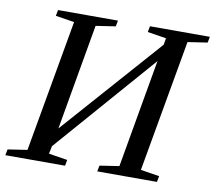

<svg xmlns="http://www.w3.org/2000/svg" viewBox="-85 -741 927 827"><g transform="rotate(10 378.5 -327.5)"><path d="M-11 0 -6 -26 79 -39 181 -616 99 -629 104 -655H366L361 -629L275 -616L194 -153L578 -587L583 -616L501 -629L506 -655H768L763 -629L677 -616L575 -39L657 -26L652 0H391L396 -26L481 -39L564 -513L180 -73L173 -39L255 -26L250 0Z"/></g></svg>

Font: Libra Serif Modern
Style: Italic
Weight: 400
Italic angle: -12°
Designer: Stefan Peev, Context Ltd
Foundry: Stefan Peev, Context Ltd
Version: Version 1.000